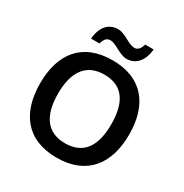

<svg xmlns="http://www.w3.org/2000/svg" viewBox="-207 -1083 1204 1255"><g transform="rotate(30 395.0 -455.0)"><path d="M201 -777H265C274 -814 292 -831 316 -831C362 -831 413 -778 467 -778C533 -778 583 -827 591 -920H527C518 -884 500 -866 476 -866C430 -866 380 -919 325 -919C258 -919 209 -872 201 -777ZM731 -358C731 -580 622 -725 396 -725C166 -725 59 -579 59 -359C59 -137 166 10 395 10C622 10 731 -137 731 -358ZM194 -358C194 -519 256 -617 396 -617C537 -617 596 -519 596 -358C596 -197 537 -99 395 -99C256 -99 194 -197 194 -358Z"/></g></svg>

Font: Noto Sans Bengali SemiBold
Style: Regular
Weight: 600
Designer: Jelle Bosma - Monotype Design Team
Foundry: Monotype Imaging Inc.
Version: Version 2.003